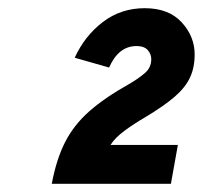

<svg xmlns="http://www.w3.org/2000/svg" viewBox="-20 -893 496 469"><path d="M106.5 -444Q117.5 -503.5 139 -545.8Q160.5 -588 198.2 -621.2Q236 -654.5 295 -687.5Q319 -701.5 334.2 -714.8Q349.5 -728 349.5 -748.5Q349.5 -761 340.8 -770.8Q332 -780.5 313.5 -780.5Q269.5 -780.5 246.5 -728L162.5 -752Q187 -805.5 231.2 -839.2Q275.5 -873 333.5 -873Q392 -873 423.8 -838.5Q455.5 -804 455.5 -760Q455.5 -728 444.2 -703.8Q433 -679.5 406.8 -656.8Q380.5 -634 334.5 -606.5Q307 -590.5 284 -573.5Q261 -556.5 250 -539H414.5L397.5 -444Z"/></svg>

Font: Overpass
Style: Bold Italic
Weight: 700
Italic angle: -10°
Designer: Delve Withrington, Dave Bailey, Thomas Jockin
Foundry: Delve Fonts LLC
Version: Version 4.000; ttfautohint (v1.8.3)